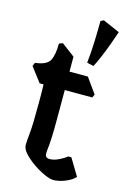

<svg xmlns="http://www.w3.org/2000/svg" viewBox="-122 -810 564 857"><g transform="rotate(15 159.5 -381.5)"><path d="M214 -8Q199 -8 173 -19.5Q147 -31 120 -49.5Q93 -68 74 -88.5Q55 -109 55 -128Q55 -139 56 -151Q57 -163 59 -182.5Q61 -202 62 -235Q63 -268 63 -321Q63 -341 63 -363Q63 -385 62 -409H44L-7 -476L0 -492Q53 -498 67 -524Q81 -550 81 -603L98 -609L159 -563Q159 -545 159 -528Q159 -511 159 -494H244L294 -424L287 -409H160Q160 -373 160 -340Q160 -307 160 -277Q160 -219 158.5 -188Q157 -157 155 -142Q153 -127 153 -114Q153 -94 174 -94Q192 -94 213 -103.5Q234 -113 252 -127H266L313 -49Q299 -32 269 -20Q239 -8 214 -8ZM225 -553Q230 -597 232 -649Q234 -701 234 -748L248 -755L326 -721Q317 -694 304.5 -660Q292 -626 279 -595.5Q266 -565 256 -546Z"/></g></svg>

Font: Jaini Purva
Style: Regular
Weight: 400
Designer: Maithili Shingre, Girish Dalvi (Devanagari), Taresh Vohra (Latin)
Foundry: Ek Type
Version: Version 2.000; ttfautohint (v1.8.4.7-5d5b)